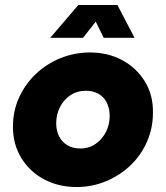

<svg xmlns="http://www.w3.org/2000/svg" viewBox="-20 -739 666 772"><path d="M288 13Q215 13 157 -18Q99 -49 65.5 -104Q32 -159 32 -229Q32 -293 57 -347.5Q82 -402 125 -442.5Q168 -483 224 -505.5Q280 -528 342 -528Q414 -528 471.5 -497Q529 -466 562.5 -411.5Q596 -357 595 -286Q595 -223 570.5 -168Q546 -113 503.5 -73Q461 -33 405.5 -10Q350 13 288 13ZM303 -142Q338 -142 364.5 -160.5Q391 -179 406 -208.5Q421 -238 421 -273Q421 -303 409.5 -326Q398 -349 376.5 -361.5Q355 -374 325 -374Q290 -374 263 -356Q236 -338 221 -308Q206 -278 206 -243Q206 -214 217.5 -191Q229 -168 251 -155Q273 -142 303 -142ZM182 -587 295 -719H452L521 -587H397L365 -652L314 -587Z"/></svg>

Font: MuseoModerno ExtraBold
Style: Italic
Weight: 800
Italic angle: -9°
Designer: Pablo Cosgaya, Héctor Gatti, Marcela Romero, and the Authors of The MuseoModerno Project.
Foundry: Omnibus-Type Team
Version: Version 1.003